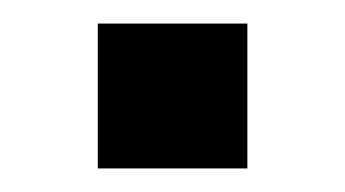

<svg xmlns="http://www.w3.org/2000/svg" viewBox="-20 -351 293 163"><path d="M63 -208V-331H190V-208Z"/></svg>

Font: NunitoSans_10ptSemiBold
Style: Regular
Weight: 600
Designer: Vernon Adams
Foundry: Vernon Adams
Version: Version 3.101;gftools[0.9.27]